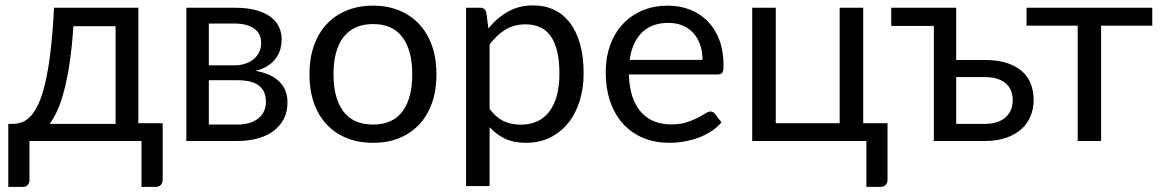

<svg xmlns="http://www.w3.org/2000/svg" viewBox="-20 -536 4415 730"><path d="M419.5 -65V-436.5H259Q254 -358.5 245 -298.5Q236 -238.5 224.2 -193.2Q212.5 -148 198.2 -116.5Q184 -85 168.5 -65ZM598.5 -67.5V147Q598.5 160 591.2 167.2Q584 174.5 572.5 174.5H518V0H92V149Q92 158.5 86.2 166.5Q80.5 174.5 67.5 174.5H11.5V-65H28Q45.5 -65 62.8 -71Q80 -77 96 -93.8Q112 -110.5 126.2 -141Q140.5 -171.5 152 -220.5Q163.5 -269.5 172 -339.8Q180.5 -410 185.5 -506.5H506V-67.5Z M883 -62.5Q933 -62.5 962 -85.8Q991 -109 991 -149.5Q991 -167.5 985.5 -182.2Q980 -197 967.5 -208Q955 -219 934.2 -225Q913.5 -231 883.5 -231H774V-62.5ZM774 -446.5V-287.5H871.5Q893.5 -287.5 912.2 -293.8Q931 -300 944.5 -311.2Q958 -322.5 965.5 -338.2Q973 -354 973 -373Q973 -387 968 -400.2Q963 -413.5 951 -423.8Q939 -434 919.5 -440.2Q900 -446.5 871.5 -446.5ZM874 -506.5Q921 -506.5 954.5 -497Q988 -487.5 1009.5 -471.2Q1031 -455 1041 -433Q1051 -411 1051 -386Q1051 -369.5 1046.5 -351.5Q1042 -333.5 1030.8 -317Q1019.5 -300.5 1000.2 -287.2Q981 -274 952 -266.5Q1010 -256.5 1041.5 -226.2Q1073 -196 1073 -146.5Q1073 -109.5 1058.2 -82.2Q1043.5 -55 1017.8 -36.5Q992 -18 957.5 -9Q923 0 883.5 0H688.5V-506.5Z M1398.5 -514.5Q1454 -514.5 1498.5 -496Q1543 -477.5 1574.5 -443.5Q1606 -409.5 1622.8 -361.2Q1639.5 -313 1639.5 -253.5Q1639.5 -193.5 1622.8 -145.5Q1606 -97.5 1574.5 -63.5Q1543 -29.5 1498.5 -11.2Q1454 7 1398.5 7Q1342.5 7 1297.8 -11.2Q1253 -29.5 1221.5 -63.5Q1190 -97.5 1173.2 -145.5Q1156.5 -193.5 1156.5 -253.5Q1156.5 -313 1173.2 -361.2Q1190 -409.5 1221.5 -443.5Q1253 -477.5 1297.8 -496Q1342.5 -514.5 1398.5 -514.5ZM1398.5 -62.5Q1473.5 -62.5 1510.5 -112.8Q1547.5 -163 1547.5 -253Q1547.5 -343.5 1510.5 -394Q1473.5 -444.5 1398.5 -444.5Q1360.5 -444.5 1332.2 -431.5Q1304 -418.5 1285.2 -394Q1266.5 -369.5 1257.2 -333.8Q1248 -298 1248 -253Q1248 -163 1285.2 -112.8Q1322.5 -62.5 1398.5 -62.5Z M1841.5 -122Q1866 -89 1895 -75.5Q1924 -62 1960 -62Q2031 -62 2069 -112.5Q2107 -163 2107 -256.5Q2107 -306 2098.2 -341.5Q2089.5 -377 2073 -399.8Q2056.5 -422.5 2032.5 -433Q2008.5 -443.5 1978 -443.5Q1934.5 -443.5 1901.8 -423.5Q1869 -403.5 1841.5 -367ZM1837 -428Q1869 -467.5 1911 -491.5Q1953 -515.5 2007 -515.5Q2051 -515.5 2086.5 -498.8Q2122 -482 2147 -449.2Q2172 -416.5 2185.5 -368Q2199 -319.5 2199 -256.5Q2199 -200.5 2184 -152.2Q2169 -104 2140.8 -68.8Q2112.5 -33.5 2071.8 -13.2Q2031 7 1980 7Q1933.5 7 1900.2 -8.8Q1867 -24.5 1841.5 -52.5V171.5H1752V-506.5H1805.5Q1824.5 -506.5 1829 -488Z M2651 -308.5Q2651 -339.5 2642.2 -365.2Q2633.5 -391 2616.8 -409.8Q2600 -428.5 2576 -438.8Q2552 -449 2521.5 -449Q2457.5 -449 2420.2 -411.8Q2383 -374.5 2374 -308.5ZM2723 -71Q2706.5 -51 2683.5 -36.2Q2660.5 -21.5 2634.2 -12Q2608 -2.5 2580 2.2Q2552 7 2524.5 7Q2472 7 2427.8 -10.8Q2383.5 -28.5 2351.2 -62.8Q2319 -97 2301 -147.5Q2283 -198 2283 -263.5Q2283 -316.5 2299.2 -362.5Q2315.5 -408.5 2346 -442.2Q2376.5 -476 2420.5 -495.2Q2464.5 -514.5 2519.5 -514.5Q2565 -514.5 2603.8 -499.2Q2642.5 -484 2670.8 -455.2Q2699 -426.5 2715 -384.2Q2731 -342 2731 -288Q2731 -267 2726.5 -260Q2722 -253 2709.5 -253H2371Q2372.5 -205 2384.2 -169.5Q2396 -134 2417 -110.2Q2438 -86.5 2467 -74.8Q2496 -63 2532 -63Q2565.5 -63 2589.8 -70.8Q2614 -78.5 2631.5 -87.5Q2649 -96.5 2660.8 -104.2Q2672.5 -112 2681 -112Q2692 -112 2698 -103.5Z M3354.5 -67.5V147Q3354.5 160 3347.2 167.2Q3340 174.5 3328.5 174.5H3274V0H2840V-506.5H2929.5V-67.5H3172.5V-506.5H3262V-67.5Z M3724.5 -65Q3751.5 -65 3771.2 -71.8Q3791 -78.5 3804.2 -90.8Q3817.5 -103 3824 -119.5Q3830.5 -136 3830.5 -155.5Q3830.5 -173.5 3824.8 -189.2Q3819 -205 3806.2 -217Q3793.5 -229 3773.2 -236Q3753 -243 3723.5 -243H3615.5V-65ZM3723 -308Q3775.5 -308 3811.2 -295.5Q3847 -283 3869 -262Q3891 -241 3900.5 -213.5Q3910 -186 3910 -156.5Q3910 -122.5 3898 -93.8Q3886 -65 3862.5 -44.2Q3839 -23.5 3804.5 -11.8Q3770 0 3725 0H3530.5V-437.5H3368.5V-506.5H3615.5V-308Z M4361 -438.5H4166.5V0H4077.5V-438.5H3883V-506.5H4361Z"/></svg>

Font: Lato 2
Style: Regular
Weight: 400
Designer: Lukasz Dziedzic with Adam Twardoch and Botio Nikoltchev
Foundry: tyPoland Lukasz Dziedzic
Version: Version 2.015; 2015-08-06; http://www.latofonts.com/